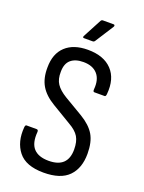

<svg xmlns="http://www.w3.org/2000/svg" viewBox="-156 -905 740 986"><g transform="rotate(20 214.0 -411.5)"><path d="M210 8Q113 8 72 -44Q31 -96 38 -177Q39 -190 46 -190H101Q111 -190 110 -177Q105 -116 131.5 -87Q158 -58 214 -58Q318 -58 318 -157Q318 -200 302.5 -226Q287 -252 248 -274L143 -337Q91 -368 67.5 -408Q44 -448 45 -507Q45 -582 88.5 -622.5Q132 -663 210 -663Q297 -663 342 -615.5Q387 -568 379 -483Q378 -469 371 -469H315Q307 -469 308 -483Q313 -537 287 -566.5Q261 -596 210 -596Q166 -596 141.5 -575Q117 -554 117 -509Q116 -469 133 -443.5Q150 -418 188 -395L291 -334Q344 -302 367 -263Q390 -224 390 -160Q390 -81 346.5 -36.5Q303 8 210 8ZM170 -712Q161 -712 165 -722L219 -824Q223 -831 230 -831H289Q293 -831 294.5 -827.5Q296 -824 293 -819L229 -719Q225 -712 216 -712Z"/></g></svg>

Font: Sofia Sans Cond
Style: Regular
Weight: 400
Width: 3
Designer: Botio Nikoltchev, Ani Petrova
Foundry: lettersoup
Version: Version 4.100; ttfautohint (v1.8.3)